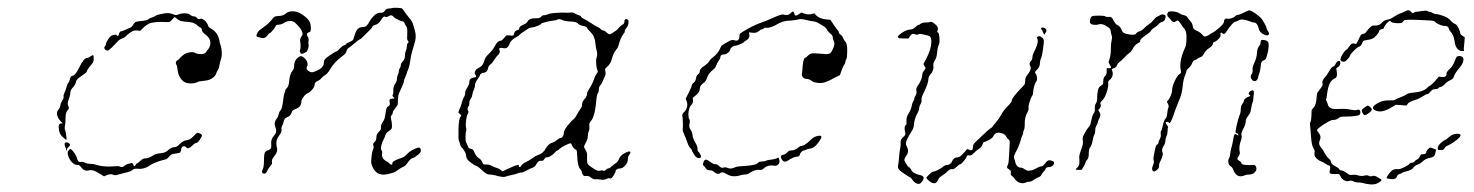

<svg xmlns="http://www.w3.org/2000/svg" viewBox="-20 -472 3869 504"><path d="M150 -96Q153 -100 159 -97Q168 -93 160 -86Q155 -82 156 -79.5Q157 -77 155.5 -77Q154 -77 154 -78Q154 -81 151 -87Q149 -93 150 -96ZM497 -123Q499 -124 504 -122Q509 -120 510 -117Q511 -115 505 -106Q499 -97 496 -97Q492 -97 485 -90Q474 -79 469 -85Q467 -88 463 -88Q459 -88 457.5 -85.5Q456 -83 455 -77Q454 -72 451.5 -71Q449 -70 435 -68Q429 -67 424 -61Q419 -55 416 -54Q388 -47 377 -40Q359 -27 342 -29Q332 -30 328 -26Q324 -22 309 -18.5Q294 -15 288 -13Q282 -11 276.5 -13.5Q271 -16 262 -13L253 -9L247 -13Q241 -16 233 -21Q223 -27 214 -25Q202 -21 193 -33Q188 -40 183 -39Q176 -39 169 -46Q162 -53 159 -63Q156 -72 159.5 -76.5Q163 -81 165 -81Q166 -81 169.5 -77.5Q173 -74 176.5 -68.5Q180 -63 181 -60Q183 -52 185.5 -49Q188 -46 192 -47Q197 -48 203 -45Q209 -42 217.5 -42Q226 -42 234 -39Q250 -34 273 -35Q292 -37 294 -35Q301 -31 307 -37Q310 -40 315.5 -41.5Q321 -43 324.5 -44Q328 -45 330 -40Q332 -32 336 -39Q338 -43 339.5 -43Q341 -43 348 -49.5Q355 -56 359 -56Q370 -56 382 -64Q387 -68 400 -69.5Q413 -71 418 -75Q429 -86 440 -86Q444 -86 452.5 -94.5Q461 -103 470 -104Q479 -105 486.5 -113Q494 -121 497 -123ZM226 -318Q226 -312 224.5 -309Q223 -306 213 -294Q208 -287 208 -284.5Q208 -282 194.5 -273Q181 -264 180 -259Q178 -249 171 -242Q165 -236 164.5 -228Q164 -220 160 -210Q156 -200 159 -195Q161 -189 161 -188Q161 -187 157 -182Q152 -176 152 -162.5Q152 -149 150.5 -141.5Q149 -134 151 -130Q152 -128 153 -121.5Q154 -115 154.5 -110.5Q155 -106 154 -105Q153 -105 146 -111Q134 -121 134 -139Q134 -149 143 -148Q146 -147 144 -149L140 -153Q132 -161 130 -170Q128 -179 134 -185Q138 -190 138.5 -195.5Q139 -201 143.5 -208Q148 -215 147 -218.5Q146 -222 149 -228Q152 -234 154.5 -243Q157 -252 159 -254Q161 -256 163 -262Q165 -273 170 -273Q177 -273 187 -293Q200 -320 209 -320Q212 -320 217.5 -324Q223 -328 224.5 -327Q226 -326 226 -318ZM407 -436Q423 -440 436 -434Q441 -431 448 -434Q455 -437 465 -437Q475 -437 479.5 -433Q484 -429 489 -429Q494 -429 497 -425Q500 -421 504 -422Q509 -425 516.5 -419Q524 -413 527 -403Q528 -400 534 -397Q552 -387 556 -365Q557 -358 559 -353.5Q561 -349 562 -337Q563 -325 560 -316.5Q557 -308 556 -300.5Q555 -293 552 -288.5Q549 -284 547 -278Q545 -272 537 -266.5Q529 -261 516 -260Q503 -259 497 -256Q491 -253 480 -253Q469 -253 462 -258Q448 -269 446 -290Q445 -299 443 -302Q439 -310 446 -314Q451 -317 451 -318Q451 -319 459 -326Q467 -333 477.5 -334.5Q488 -336 491.5 -333.5Q495 -331 504 -330Q518 -329 522 -337Q524 -340 528 -345Q536 -358 529 -371Q527 -375 521 -380Q510 -388 510 -393Q510 -398 505.5 -400Q501 -402 497 -406Q490 -414 468 -415Q452 -416 446 -421.5Q440 -427 438.5 -427Q437 -427 431.5 -420Q426 -413 419 -414Q386 -416 371 -410Q363 -406 356 -399L348 -391L340 -392Q331 -393 322.5 -387Q314 -381 310.5 -377Q307 -373 299.5 -370.5Q292 -368 285 -359Q272 -345 265 -340Q260 -338 256 -342Q252 -346 255 -350Q258 -353 258 -356Q258 -360 264 -369Q270 -378 274 -379Q285 -383 287 -379Q290 -374 292 -382Q294 -390 299 -390Q301 -390 309.5 -394Q318 -398 322 -399.5Q326 -401 329.5 -407Q333 -413 336.5 -414.5Q340 -416 352 -417Q365 -418 369.5 -421.5Q374 -425 378.5 -426Q383 -427 387.5 -430Q392 -433 395.5 -433.5Q399 -434 407 -436Z M753 -442Q765 -441 779.5 -429.5Q794 -418 795 -408Q798 -391 793 -388Q789 -387 786.5 -384.5Q784 -382 787.5 -376.5Q791 -371 790 -365Q789 -359 790 -355Q791 -351 788.5 -343.5Q786 -336 783 -335Q780 -334 775.5 -331.5Q771 -329 768.5 -333.5Q766 -338 768 -342Q769 -345 769 -352Q769 -359 768 -363Q766 -369 773 -379Q775 -382 774 -386Q771 -397 756 -411Q750 -417 742.5 -417Q735 -417 729 -414Q719 -407 710 -407Q705 -407 704 -404Q703 -401 696.5 -393Q690 -385 688 -385Q686 -385 683 -380Q675 -369 664 -373Q658 -375 656 -375Q650 -377 657 -388Q660 -393 671 -400Q685 -409 698 -426Q702 -430 711 -430Q723 -430 731 -437Q734 -440 740 -441.5Q746 -443 753 -442ZM1010 -451Q1012 -452 1022.5 -451.5Q1033 -451 1035 -450Q1037 -449 1041 -442.5Q1045 -436 1053.5 -426Q1062 -416 1064 -409Q1066 -402 1069 -392Q1074 -375 1068 -358Q1066 -351 1064 -344Q1062 -337 1060.5 -332Q1059 -327 1057 -312.5Q1055 -298 1051.5 -290Q1048 -282 1048 -280.5Q1048 -279 1044 -270Q1040 -261 1040 -257.5Q1040 -254 1033 -239.5Q1026 -225 1025.5 -221Q1025 -217 1024.5 -208Q1024 -199 1024 -197.5Q1024 -196 1017.5 -188Q1011 -180 1011 -176.5Q1011 -173 1008 -169.5Q1005 -166 1006 -162Q1009 -151 1009 -141Q1009 -136 1007.5 -133.5Q1006 -131 998 -126Q993 -122 991 -115.5Q989 -109 986 -104Q983 -99 981 -90Q979 -81 981.5 -77.5Q984 -74 983 -69Q981 -57 992 -50Q999 -47 1003 -42Q1009 -37 1010 -42Q1008 -49 1030 -56Q1041 -59 1048 -67Q1055 -75 1068 -81Q1081 -87 1083 -83Q1088 -75 1079 -67Q1073 -63 1071 -61Q1069 -59 1063 -57Q1057 -55 1050.5 -45.5Q1044 -36 1038.5 -34Q1033 -32 1025.5 -26.5Q1018 -21 1013 -19Q991 -12 981 -14Q972 -16 969 -19Q959 -27 955 -42Q954 -46 954.5 -52.5Q955 -59 956 -66.5Q957 -74 959 -79Q962 -85 960 -90Q958 -95 963 -99Q968 -103 968 -111.5Q968 -120 974.5 -126Q981 -132 980 -137Q979 -144 986 -154Q990 -158 992 -174.5Q994 -191 998 -192Q1005 -195 1003 -203Q1000 -213 1009 -213Q1019 -213 1013 -217Q1009 -220 1011 -223.5Q1013 -227 1012.5 -235.5Q1012 -244 1017 -251.5Q1022 -259 1022 -265Q1022 -271 1024.5 -276Q1027 -281 1027 -285.5Q1027 -290 1029.5 -293Q1032 -296 1032 -300.5Q1032 -305 1037.5 -311Q1043 -317 1043 -325.5Q1043 -334 1045.5 -339Q1048 -344 1048 -350Q1048 -356 1050 -358Q1055 -362 1050 -366Q1048 -368 1049 -383Q1050 -398 1046.5 -403Q1043 -408 1041.5 -412Q1040 -416 1036 -416Q1034 -416 1028.5 -418.5Q1023 -421 1018 -424Q1013 -427 1011 -430Q1007 -434 999 -429Q995 -426 991 -428Q987 -431 980 -419Q973 -408 963 -406Q958 -405 957.5 -402Q957 -399 950 -392.5Q943 -386 935 -377.5Q927 -369 925 -369Q923 -369 904 -353Q900 -349 895.5 -346.5Q891 -344 889.5 -337.5Q888 -331 879 -325Q857 -309 846 -289Q838 -277 833.5 -275Q829 -273 824.5 -267.5Q820 -262 813 -259Q806 -256 806 -250.5Q806 -245 800.5 -238Q795 -231 789 -228Q783 -226 777 -218Q771 -210 771 -205Q771 -191 754 -185Q748 -183 746 -178Q743 -167 733 -164Q727 -162 725 -154Q723 -146 720.5 -141.5Q718 -137 719 -131.5Q720 -126 713 -116.5Q706 -107 705.5 -98.5Q705 -90 707 -85Q710 -74 700 -62Q692 -53 694 -45Q695 -42 690 -36.5Q685 -31 681.5 -23.5Q678 -16 674 -16Q664 -17 670 -28Q673 -35 673 -52.5Q673 -70 676.5 -73.5Q680 -77 682 -77Q684 -77 688.5 -80Q693 -83 692 -91Q690 -106 700 -117Q708 -125 703 -138Q698 -150 706 -160Q710 -165 711.5 -172Q713 -179 717 -183Q721 -188 724 -214Q725 -223 727 -228Q729 -233 729 -235Q729 -237 733.5 -241.5Q738 -246 739 -259Q741 -278 747 -285Q752 -291 752 -298Q752 -316 767 -324Q771 -326 777 -321.5Q783 -317 786 -310Q789 -303 786 -298Q782 -290 791 -285Q797 -281 803 -283Q817 -288 824 -294Q830 -300 830 -306.5Q830 -313 833 -316Q834 -319 847.5 -328Q861 -337 863 -337Q865 -337 872 -344.5Q879 -352 883 -353Q887 -354 888 -356Q889 -358 898 -362Q905 -365 906.5 -367Q908 -369 910 -377Q913 -387 916 -392Q919 -397 923 -399Q927 -401 934 -401Q943 -401 950 -416Q954 -423 962 -431Q970 -439 978.5 -438.5Q987 -438 990 -443.5Q993 -449 1000 -449.5Q1007 -450 1010 -451Z M1457 -439Q1469 -438 1477 -439Q1484 -440 1488.5 -437Q1493 -434 1498.5 -432.5Q1504 -431 1505.5 -428Q1507 -425 1513.5 -422Q1520 -419 1532 -411Q1544 -403 1549 -401Q1554 -399 1557 -395.5Q1560 -392 1563.5 -392Q1567 -392 1572 -387Q1577 -382 1580 -382Q1582 -382 1587 -385Q1592 -388 1597.5 -392Q1603 -396 1605 -400Q1610 -405 1614.5 -407.5Q1619 -410 1619 -415Q1619 -420 1622 -421.5Q1625 -423 1628 -420Q1631 -418 1629.5 -410Q1628 -402 1623 -397Q1619 -392 1620 -390Q1621 -388 1616 -382Q1609 -373 1604 -354Q1602 -346 1597 -341Q1590 -332 1586 -317Q1583 -304 1572 -295Q1567 -292 1569 -285Q1571 -278 1568 -272Q1565 -266 1562 -258.5Q1559 -251 1555.5 -247.5Q1552 -244 1552 -237.5Q1552 -231 1549.5 -227.5Q1547 -224 1546 -215Q1542 -164 1530 -153Q1526 -148 1527 -140.5Q1528 -133 1525.5 -127.5Q1523 -122 1523 -114.5Q1523 -107 1518 -98Q1513 -89 1513 -87Q1513 -85 1517.5 -77.5Q1522 -70 1521 -63Q1521 -47 1521.5 -44.5Q1522 -42 1526 -38Q1531 -34 1540.5 -28Q1550 -22 1555 -24Q1560 -26 1563 -24Q1566 -22 1570 -26Q1574 -30 1577 -30Q1580 -30 1586 -35.5Q1592 -41 1597 -44Q1602 -47 1605 -55Q1608 -63 1618 -69Q1634 -78 1635 -72Q1635 -70 1632 -66Q1628 -61 1628 -53Q1628 -45 1621 -37.5Q1614 -30 1609 -30Q1604 -30 1600 -28Q1596 -26 1596 -23Q1596 -20 1591.5 -12.5Q1587 -5 1584 -4Q1582 -3 1579.5 -4Q1577 -5 1571 -2Q1565 1 1557 -0.5Q1549 -2 1543 -1.5Q1537 -1 1531 -6Q1525 -11 1518.5 -10Q1512 -9 1509.5 -14Q1507 -19 1507 -21.5Q1507 -24 1503 -28Q1496 -36 1495 -65Q1494 -74 1494 -76Q1494 -78 1489 -81Q1484 -84 1482 -89.5Q1480 -95 1478 -96Q1475 -96 1464.5 -91Q1454 -86 1450 -82Q1445 -77 1443 -77Q1441 -77 1434 -69Q1423 -59 1415 -59Q1411 -59 1408.5 -54Q1406 -49 1401 -50Q1393 -51 1388.5 -42Q1384 -33 1376 -31Q1372 -30 1362.5 -24.5Q1353 -19 1348 -19Q1343 -19 1339 -17Q1335 -15 1325 -13Q1315 -11 1309 -9Q1302 -5 1279 -12Q1270 -14 1263.5 -14Q1257 -14 1245.5 -25Q1234 -36 1229 -37Q1224 -39 1215.5 -45.5Q1207 -52 1205 -57Q1203 -64 1203 -67Q1203 -69 1198.5 -76.5Q1194 -84 1191 -86Q1189 -88 1187.5 -94Q1186 -100 1184.5 -103Q1183 -106 1183.5 -130.5Q1184 -155 1187 -162L1191 -169L1187 -173L1183 -177L1186 -185Q1190 -193 1192.5 -203Q1195 -213 1198 -217.5Q1201 -222 1201 -228Q1201 -234 1206.5 -242Q1212 -250 1212 -257Q1212 -264 1217.5 -266.5Q1223 -269 1226.5 -269Q1230 -269 1230 -271.5Q1230 -274 1227 -277Q1225 -280 1227.5 -285.5Q1230 -291 1237 -294Q1249 -300 1252 -315Q1254 -322 1263.5 -331Q1273 -340 1279 -351Q1286 -365 1294 -365Q1297 -365 1303 -372L1309 -379H1319Q1323 -378 1325 -378.5Q1327 -379 1328 -379.5Q1329 -380 1329 -383Q1332 -393 1339 -393Q1342 -393 1343 -398Q1344 -403 1352.5 -406.5Q1361 -410 1364 -414Q1369 -425 1387 -424Q1398 -424 1400.5 -428Q1403 -432 1408 -432Q1413 -432 1418 -434.5Q1423 -437 1436.5 -438Q1450 -439 1457 -439ZM1457 -419Q1449 -423 1444 -421Q1442 -419 1433 -418Q1424 -417 1412 -414Q1400 -411 1400 -409Q1399 -407 1390 -403.5Q1381 -400 1377 -400Q1371 -400 1365.5 -396Q1360 -392 1354 -388.5Q1348 -385 1345.5 -382Q1343 -379 1336 -375Q1322 -368 1318 -358Q1313 -342 1300 -346Q1295 -347 1292 -345.5Q1289 -344 1291 -341Q1294 -335 1288 -328Q1283 -324 1277.5 -315Q1272 -306 1267 -302.5Q1262 -299 1261 -292Q1258 -281 1249 -281Q1247 -281 1245 -280Q1243 -279 1241.5 -277.5Q1240 -276 1240 -274.5Q1240 -273 1233.5 -264Q1227 -255 1227 -249Q1227 -243 1224 -237Q1221 -231 1220 -224Q1219 -217 1215.5 -212.5Q1212 -208 1212 -201.5Q1212 -195 1210 -193Q1208 -192 1207.5 -187.5Q1207 -183 1209 -181Q1211 -178 1208 -173Q1205 -169 1203.5 -156Q1202 -143 1203 -138Q1205 -132 1204 -129Q1202 -125 1202 -113Q1202 -101 1203 -99Q1205 -97 1207.5 -89.5Q1210 -82 1215.5 -81.5Q1221 -81 1223 -77Q1230 -60 1237 -57Q1243 -53 1246 -46Q1248 -41 1249.5 -40.5Q1251 -40 1256 -40Q1262 -41 1271 -36.5Q1280 -32 1284.5 -31Q1289 -30 1294 -26L1299 -22L1309 -27Q1330 -37 1339 -39Q1342 -40 1342 -37Q1342 -31 1347 -35Q1348 -36 1349 -38Q1351 -42 1360.5 -46.5Q1370 -51 1378 -57Q1386 -63 1392 -65Q1406 -69 1413 -83Q1420 -95 1431 -98Q1435 -99 1442 -104.5Q1449 -110 1452 -110Q1455 -110 1457.5 -114Q1460 -118 1460 -123Q1460 -130 1470.5 -143Q1481 -156 1485 -158.5Q1489 -161 1495 -172Q1501 -183 1504.5 -187.5Q1508 -192 1508 -198Q1508 -206 1517 -215Q1521 -221 1521 -225.5Q1521 -230 1525 -236Q1535 -251 1540 -266Q1542 -273 1546.5 -279Q1551 -285 1548 -288Q1546 -293 1545 -303.5Q1544 -314 1546 -321Q1549 -330 1546.5 -338Q1544 -346 1543 -357Q1542 -376 1530 -388Q1522 -396 1521 -399Q1519 -403 1506 -405Q1501 -406 1497 -410.5Q1493 -415 1478.5 -415.5Q1464 -416 1457 -419Z M2018 -56Q2022 -59 2023.5 -58Q2025 -57 2026 -51Q2027 -44 2022.5 -40Q2018 -36 2013 -37Q1996 -40 1985 -30Q1980 -25 1974 -26Q1963 -28 1946 -17Q1942 -14 1936.5 -14Q1931 -14 1924 -12Q1902 -5 1886 -16Q1876 -22 1871 -18Q1868 -15 1863 -16Q1858 -17 1854 -21Q1850 -25 1843 -25Q1836 -25 1832.5 -30.5Q1829 -36 1827 -37Q1824 -39 1826.5 -46Q1829 -53 1833 -53Q1837 -53 1849 -44Q1853 -41 1858 -41Q1863 -41 1868.5 -35.5Q1874 -30 1879 -32Q1884 -34 1890.5 -31Q1897 -28 1906 -31.5Q1915 -35 1917.5 -35Q1920 -35 1942.5 -37Q1965 -39 1968.5 -43.5Q1972 -48 1979.5 -48Q1987 -48 1990.5 -50Q1994 -52 2004 -53Q2014 -54 2018 -56ZM2122 -114Q2132 -117 2135 -115Q2138 -114 2134 -106.5Q2130 -99 2122.5 -91Q2115 -83 2107 -82Q2099 -81 2096 -79Q2093 -77 2090 -77Q2087 -77 2083.5 -73Q2080 -69 2079 -65Q2078 -61 2074 -61Q2064 -61 2049 -51Q2038 -43 2032 -54Q2026 -64 2037 -66Q2042 -67 2046.5 -72Q2051 -77 2056 -77Q2067 -77 2076 -85Q2080 -89 2084 -89Q2091 -89 2105 -102Q2115 -112 2122 -114ZM2055 -437Q2063 -446 2065 -437Q2066 -427 2076 -434L2083 -439L2093 -436Q2102 -433 2110 -435L2118 -437L2122 -432Q2131 -423 2149 -421L2160 -420L2169 -406Q2179 -392 2180.5 -391Q2182 -390 2182 -387Q2182 -384 2186.5 -381Q2191 -378 2193 -372.5Q2195 -367 2199.5 -362Q2204 -357 2204 -339Q2204 -321 2201.5 -316.5Q2199 -312 2199 -309Q2199 -306 2196 -302Q2193 -298 2189 -287L2185 -275L2171 -268Q2157 -260 2147 -256.5Q2137 -253 2126.5 -254.5Q2116 -256 2113 -258Q2105 -265 2096 -265Q2091 -265 2087.5 -269.5Q2084 -274 2085 -279Q2086 -284 2087 -299Q2089 -321 2095 -321Q2096 -321 2102 -327Q2108 -333 2118 -332Q2145 -330 2150.5 -330Q2156 -330 2160 -333Q2164 -337 2168 -347.5Q2172 -358 2169 -363.5Q2166 -369 2166 -374Q2166 -379 2159.5 -384Q2153 -389 2150.5 -394.5Q2148 -400 2141.5 -403.5Q2135 -407 2129 -411Q2123 -415 2114.5 -416Q2106 -417 2094.5 -420Q2083 -423 2075.5 -421Q2068 -419 2056 -418Q2037 -418 2023 -410Q2003 -398 1992 -399Q1987 -400 1985 -397.5Q1983 -395 1980 -395Q1977 -395 1971.5 -390Q1966 -385 1956 -386L1946 -387L1947 -381Q1949 -372 1939 -366Q1932 -362 1932 -361Q1932 -360 1923 -356Q1914 -352 1910 -352Q1906 -352 1901.5 -348.5Q1897 -345 1897 -342Q1897 -339 1891.5 -334Q1886 -329 1880 -329Q1871 -329 1871 -322Q1871 -319 1866.5 -312.5Q1862 -306 1860 -300Q1858 -294 1853 -290Q1840 -280 1836 -268Q1833 -259 1829 -256Q1817 -248 1817 -239Q1817 -231 1808.5 -223.5Q1800 -216 1799 -216Q1798 -216 1799 -209Q1800 -202 1795 -197Q1788 -190 1787 -173Q1787 -162 1789.5 -159Q1792 -156 1790 -147Q1788 -138 1792.5 -132Q1797 -126 1798 -117Q1799 -108 1805 -98Q1811 -88 1811 -81.5Q1811 -75 1813 -74Q1815 -73 1818 -67.5Q1821 -62 1820 -60Q1819 -57 1813.5 -57Q1808 -57 1802 -66.5Q1796 -76 1796 -78Q1796 -80 1792 -83.5Q1788 -87 1784.5 -97.5Q1781 -108 1776.5 -118Q1772 -128 1772 -131Q1773 -137 1772.5 -151Q1772 -165 1771 -168Q1770 -173 1777 -179Q1787 -191 1783 -205L1780 -213L1788 -229Q1796 -245 1796 -248Q1796 -251 1801 -255Q1806 -259 1807 -266.5Q1808 -274 1812.5 -277Q1817 -280 1817 -285.5Q1817 -291 1828 -298.5Q1839 -306 1842 -311.5Q1845 -317 1852 -322Q1864 -331 1870 -344Q1872 -348 1873 -350.5Q1874 -353 1879 -355.5Q1884 -358 1892 -363Q1901 -369 1909 -366Q1915 -364 1918 -367.5Q1921 -371 1921 -377Q1921 -382 1923 -384Q1925 -386 1937 -393Q1959 -406 1979 -413Q1989 -416 2010 -425.5Q2031 -435 2036 -434Q2048 -430 2055 -437Z M2703 -375Q2708 -380 2716 -373Q2721 -369 2720 -361Q2717 -330 2713 -320Q2710 -313 2710 -308Q2710 -295 2700 -287Q2695 -282 2699 -278Q2701 -276 2702 -269Q2703 -262 2700 -258Q2694 -249 2692 -231Q2692 -223 2689 -220Q2686 -215 2682.5 -204Q2679 -193 2680 -189Q2681 -184 2677 -177Q2669 -163 2670 -145Q2670 -135 2668 -131.5Q2666 -128 2666 -124.5Q2666 -121 2663.5 -116Q2661 -111 2660 -106Q2655 -88 2646 -72Q2640 -61 2642 -56.5Q2644 -52 2645 -47Q2646 -41 2650 -36.5Q2654 -32 2659 -32Q2664 -32 2670 -27.5Q2676 -23 2683.5 -24Q2691 -25 2700 -30Q2709 -35 2712.5 -35Q2716 -35 2719 -38Q2727 -48 2730 -50Q2733 -52 2738 -51Q2745 -49 2746.5 -46.5Q2748 -44 2745 -39Q2742 -34 2734 -33.5Q2726 -33 2725 -29.5Q2724 -26 2720 -22Q2716 -18 2714 -13.5Q2712 -9 2706.5 -7Q2701 -5 2694 0Q2687 5 2682 5Q2677 5 2671.5 7.5Q2666 10 2658 8Q2650 6 2644.5 -1.5Q2639 -9 2635.5 -11Q2632 -13 2633.5 -18.5Q2635 -24 2629 -27Q2624 -30 2623.5 -32.5Q2623 -35 2626 -40Q2628 -45 2629 -67.5Q2630 -90 2630.5 -97Q2631 -104 2627.5 -106Q2624 -108 2621 -114Q2618 -120 2609 -122.5Q2600 -125 2595 -122.5Q2590 -120 2587.5 -114.5Q2585 -109 2575 -104Q2565 -99 2563 -99Q2561 -99 2559 -92.5Q2557 -86 2550 -81.5Q2543 -77 2536 -70Q2529 -63 2526 -64Q2518 -65 2518 -62Q2518 -59 2510.5 -50Q2503 -41 2501 -41Q2498 -41 2491 -34Q2484 -27 2479 -28Q2474 -29 2467 -22Q2460 -15 2453 -11Q2446 -7 2443 -1Q2436 17 2419 3Q2412 -3 2412 -5Q2412 -7 2419 -14Q2426 -21 2428 -21Q2430 -21 2435.5 -23Q2441 -25 2446 -28Q2451 -31 2454 -33Q2460 -39 2467 -39Q2476 -40 2480 -50Q2484 -59 2494 -59Q2499 -59 2507.5 -68Q2516 -77 2517.5 -79.5Q2519 -82 2524 -79Q2534 -74 2534 -86Q2534 -93 2540.5 -99Q2547 -105 2561 -118.5Q2575 -132 2580 -135Q2585 -138 2585 -139Q2585 -140 2594 -150.5Q2603 -161 2608.5 -171.5Q2614 -182 2625 -193Q2636 -204 2636 -208Q2636 -215 2660 -240Q2668 -248 2669.5 -250.5Q2671 -253 2671 -259Q2671 -268 2675.5 -273.5Q2680 -279 2683.5 -285.5Q2687 -292 2685 -297Q2680 -306 2686 -312Q2690 -315 2690 -321.5Q2690 -328 2698 -343Q2707 -363 2703 -370Q2701 -373 2703 -375ZM2713 -397Q2713 -399 2714.5 -399.5Q2716 -400 2719 -399.5Q2722 -399 2724 -397Q2730 -393 2724 -385L2721 -381L2718 -387Q2716 -393 2714.5 -394Q2713 -395 2713 -397ZM2420 -414Q2424 -417 2433 -410Q2445 -401 2441 -392Q2439 -387 2442 -387Q2445 -386 2446 -372.5Q2447 -359 2444 -353.5Q2441 -348 2440 -334.5Q2439 -321 2434 -313.5Q2429 -306 2430 -299Q2432 -287 2421 -275Q2417 -270 2417 -264Q2417 -254 2405 -229Q2398 -215 2399 -210Q2400 -205 2396.5 -199Q2393 -193 2393 -188.5Q2393 -184 2389 -176Q2380 -161 2379 -143Q2378 -135 2374 -129Q2358 -104 2358 -95Q2358 -92 2361 -86Q2367 -74 2359 -63Q2354 -57 2354 -52Q2354 -50 2356.5 -45.5Q2359 -41 2362 -37Q2365 -33 2367 -32.5Q2369 -32 2372 -26Q2377 -16 2397 -12Q2408 -9 2403 1Q2399 7 2395.5 9.5Q2392 12 2386 9.5Q2380 7 2375.5 0.5Q2371 -6 2368 -7Q2366 -8 2362 -10.5Q2358 -13 2353.5 -16Q2349 -19 2345 -22Q2341 -25 2340 -27Q2336 -31 2337.5 -38Q2339 -45 2340 -59Q2341 -73 2343 -83Q2345 -93 2344 -97Q2343 -106 2353 -114Q2358 -118 2356 -125Q2352 -140 2359 -145Q2360 -145 2359.5 -155Q2359 -165 2365 -174Q2371 -183 2373 -193Q2375 -203 2377.5 -206.5Q2380 -210 2380 -213Q2380 -216 2383.5 -221.5Q2387 -227 2385.5 -234Q2384 -241 2390 -248Q2401 -265 2401 -276Q2401 -281 2406 -287L2410 -293L2407 -298L2404 -304L2412 -319Q2428 -351 2424 -371Q2423 -375 2420 -377Q2417 -379 2406 -381Q2396 -384 2391 -382Q2386 -380 2382 -382Q2374 -386 2368 -376L2365 -371H2352Q2339 -371 2338 -373Q2335 -375 2340 -380Q2345 -385 2353.5 -389.5Q2362 -394 2369.5 -394.5Q2377 -395 2382.5 -400.5Q2388 -406 2390 -406Q2392 -406 2396.5 -409.5Q2401 -413 2409.5 -413Q2418 -413 2420 -414Z M3261 -232Q3265 -235 3268 -235Q3271 -234 3271.5 -231.5Q3272 -229 3270 -214Q3270 -207 3268 -203Q3266 -199 3264.5 -188.5Q3263 -178 3260.5 -174Q3258 -170 3254 -164.5Q3250 -159 3250 -152.5Q3250 -146 3243.5 -133.5Q3237 -121 3239 -116.5Q3241 -112 3236 -99Q3232 -85 3234 -75Q3236 -69 3232 -63Q3228 -57 3228 -55Q3228 -53 3233 -50Q3239 -46 3239 -43Q3239 -40 3250.5 -39Q3262 -38 3268 -39Q3276 -41 3278 -31Q3279 -25 3273.5 -19.5Q3268 -14 3261 -14Q3254 -14 3248 -12Q3232 -5 3223 -16Q3219 -21 3217 -27Q3215 -33 3210.5 -35.5Q3206 -38 3204.5 -45Q3203 -52 3207 -58Q3209 -63 3209.5 -69.5Q3210 -76 3212.5 -84.5Q3215 -93 3217 -105Q3219 -117 3220.5 -119Q3222 -121 3226 -119Q3231 -115 3231 -118Q3231 -119 3229 -121Q3226 -123 3224 -123Q3222 -124 3226 -142Q3230 -160 3234 -170Q3237 -176 3237 -185Q3237 -194 3241 -199Q3245 -204 3245 -207Q3245 -210 3249 -213.5Q3253 -217 3257 -218Q3265 -220 3260 -223Q3255 -226 3261 -232ZM3298 -367Q3306 -366 3308.5 -362Q3311 -358 3310 -348Q3309 -337 3307 -331Q3305 -325 3304 -320.5Q3303 -316 3298 -314Q3293 -312 3291.5 -309Q3290 -306 3289 -295.5Q3288 -285 3286 -280.5Q3284 -276 3283 -271Q3282 -263 3277 -260Q3272 -257 3267 -262Q3260 -270 3266 -278Q3269 -283 3268 -289Q3267 -295 3273 -308Q3279 -321 3279.5 -332.5Q3280 -344 3284.5 -350Q3289 -356 3289 -359.5Q3289 -363 3290 -365.5Q3291 -368 3298 -367ZM3025 -432Q3030 -436 3037 -433Q3042 -431 3038 -421Q3036 -416 3030.5 -414.5Q3025 -413 3020.5 -408Q3016 -403 3009.5 -399Q3003 -395 3001 -391Q2999 -387 2991 -382Q2973 -370 2973 -365Q2973 -361 2968 -359Q2959 -355 2953 -343Q2949 -336 2944 -332.5Q2939 -329 2931.5 -321Q2924 -313 2919 -309.5Q2914 -306 2912 -300.5Q2910 -295 2905 -293.5Q2900 -292 2899 -290.5Q2898 -289 2900 -285Q2902 -279 2900 -272.5Q2898 -266 2893 -262.5Q2888 -259 2889 -253Q2890 -247 2887 -236Q2881 -215 2873 -208Q2867 -203 2869 -198Q2871 -193 2867 -188L2863 -183L2866 -178Q2871 -170 2866 -162Q2863 -157 2862 -152Q2861 -147 2858 -142Q2855 -137 2855 -130Q2855 -123 2852.5 -118.5Q2850 -114 2848 -102.5Q2846 -91 2842 -86Q2838 -81 2838 -69Q2838 -57 2834 -53Q2830 -49 2829 -44.5Q2828 -40 2824 -34Q2820 -28 2820 -27Q2820 -26 2812 -26Q2804 -26 2804 -27.5Q2804 -29 2809 -33Q2812 -37 2813 -40.5Q2814 -44 2813 -60Q2813 -66 2818.5 -80.5Q2824 -95 2822.5 -102Q2821 -109 2824 -116Q2831 -131 2840 -141Q2843 -145 2845 -157Q2847 -169 2851 -174.5Q2855 -180 2854 -187.5Q2853 -195 2856.5 -200Q2860 -205 2860 -215Q2860 -225 2862 -234.5Q2864 -244 2870 -247Q2875 -250 2875.5 -251.5Q2876 -253 2876 -259Q2876 -268 2880.5 -272Q2885 -276 2885 -284V-293H2891Q2896 -293 2896.5 -294.5Q2897 -296 2893 -302L2890 -309L2893 -319Q2896 -329 2896 -343.5Q2896 -358 2898 -366Q2900 -374 2898 -379.5Q2896 -385 2895.5 -391Q2895 -397 2888 -401Q2875 -411 2864 -408Q2858 -406 2851 -407Q2844 -408 2842 -411Q2840 -414 2841.5 -420.5Q2843 -427 2846 -429Q2849 -431 2864 -431Q2879 -431 2881.5 -429Q2884 -427 2888.5 -427.5Q2893 -428 2895 -427.5Q2897 -427 2899 -425Q2901 -423 2903 -418Q2908 -409 2912 -407Q2921 -403 2925 -392Q2927 -383 2949 -381Q2960 -380 2962.5 -384Q2965 -388 2971.5 -390Q2978 -392 2983.5 -398Q2989 -404 2995.5 -408Q3002 -412 3008 -419.5Q3014 -427 3018 -428.5Q3022 -430 3025 -432ZM3259 -445Q3261 -445 3266 -442.5Q3271 -440 3276.5 -436Q3282 -432 3286.5 -428Q3291 -424 3293 -421Q3305 -402 3305 -397Q3305 -395 3308 -391Q3314 -383 3309 -380Q3307 -378 3300 -380.5Q3293 -383 3290 -387Q3285 -391 3284 -398Q3280 -413 3271 -413Q3268 -413 3262 -415.5Q3256 -418 3247 -420Q3238 -422 3232.5 -419Q3227 -416 3223 -415Q3216 -414 3200 -390Q3194 -379 3188 -385Q3186 -387 3184.5 -386Q3183 -385 3184 -381Q3185 -376 3178.5 -369.5Q3172 -363 3168 -362Q3164 -361 3164 -358Q3164 -352 3153 -345Q3146 -341 3141 -332Q3136 -323 3131.5 -322Q3127 -321 3123.5 -318Q3120 -315 3116 -314Q3112 -313 3109 -305.5Q3106 -298 3100.5 -293.5Q3095 -289 3094 -284Q3093 -279 3092 -277Q3087 -267 3085 -250Q3083 -224 3074 -206Q3071 -199 3065 -183Q3054 -149 3050 -149Q3049 -149 3048 -150.5Q3047 -152 3044 -152Q3041 -152 3040 -150.5Q3039 -149 3043 -144Q3047 -139 3046 -137.5Q3045 -136 3045 -128.5Q3045 -121 3042 -114.5Q3039 -108 3039 -101.5Q3039 -95 3034 -88Q3028 -78 3032 -71Q3034 -66 3027 -51Q3022 -42 3022.5 -36.5Q3023 -31 3018 -27Q3010 -19 3006 -23.5Q3002 -28 3007 -39Q3010 -46 3008.5 -51Q3007 -56 3008.5 -62.5Q3010 -69 3011 -75Q3014 -92 3018 -93Q3021 -94 3021 -97.5Q3021 -101 3024.5 -107Q3028 -113 3027 -119.5Q3026 -126 3028 -128.5Q3030 -131 3031 -137Q3035 -157 3040 -161Q3043 -164 3044 -174.5Q3045 -185 3047 -189.5Q3049 -194 3046 -199L3043 -205L3048 -211Q3057 -225 3057 -238Q3057 -243 3060.5 -252Q3064 -261 3068.5 -268.5Q3073 -276 3077 -278Q3081 -280 3080 -285Q3074 -310 3090 -345Q3094 -352 3094.5 -368.5Q3095 -385 3092 -391.5Q3089 -398 3087 -399Q3085 -400 3080 -409Q3074 -417 3072.5 -418Q3071 -419 3068 -417Q3061 -411 3055 -418Q3053 -421 3048 -426Q3041 -432 3046 -440Q3049 -443 3059.5 -442Q3070 -441 3076 -437Q3082 -433 3088 -432Q3094 -431 3096.5 -427Q3099 -423 3104 -417.5Q3109 -412 3110 -407.5Q3111 -403 3112 -399Q3113 -395 3122 -391Q3131 -387 3136 -381Q3140 -376 3143 -376Q3146 -376 3153 -380Q3160 -385 3164.5 -387Q3169 -389 3181 -399.5Q3193 -410 3193 -415Q3193 -420 3195.5 -422Q3198 -424 3202 -423Q3206 -422 3212.5 -424Q3219 -426 3222 -429Q3226 -433 3229.5 -433Q3233 -433 3239 -436Q3245 -439 3250.5 -441.5Q3256 -444 3259 -445Z M3728 -80Q3732 -84 3734 -84.5Q3736 -85 3743 -82L3750 -79L3748 -72Q3747 -60 3735 -58Q3722 -56 3713 -47Q3708 -42 3701.5 -40Q3695 -38 3691 -33Q3686 -25 3671 -22Q3662 -20 3660 -18Q3658 -16 3653.5 -15Q3649 -14 3647 -9Q3644 0 3631 -2Q3621 -3 3620 -4.5Q3619 -6 3624 -13Q3635 -30 3648 -28Q3654 -27 3666 -33Q3678 -39 3680 -42Q3682 -45 3686.5 -45Q3691 -45 3693 -48Q3695 -51 3700 -53.5Q3705 -56 3707 -61.5Q3709 -67 3713 -67Q3724 -67 3724 -73Q3724 -75 3728 -80ZM3795 -119Q3800 -121 3805.5 -121Q3811 -121 3813 -119Q3817 -115 3803 -104Q3787 -92 3776 -88Q3773 -86 3771.5 -82Q3770 -78 3762 -78Q3756 -78 3755 -79Q3754 -80 3754 -83Q3754 -89 3761.5 -96Q3769 -103 3773 -104.5Q3777 -106 3783.5 -112Q3790 -118 3795 -119ZM3571 -195Q3572 -195 3576.5 -191Q3581 -187 3581 -185Q3581 -181 3573 -175Q3565 -169 3561 -170Q3559 -171 3556.5 -176Q3554 -181 3555 -183Q3555 -185 3562 -190Q3569 -195 3571 -195ZM3490 -310Q3497 -315 3498 -309Q3500 -300 3491 -295Q3486 -292 3488 -290Q3489 -286 3489.5 -279.5Q3490 -273 3488 -270Q3487 -267 3482 -265Q3468 -259 3464 -228Q3462 -212 3461 -211.5Q3460 -211 3463 -204.5Q3466 -198 3466 -196Q3466 -194 3471 -189.5Q3476 -185 3494 -186Q3512 -187 3523.5 -184.5Q3535 -182 3540 -183Q3551 -187 3551 -177Q3551 -173 3549 -171Q3543 -166 3510 -166Q3498 -166 3495 -163Q3489 -157 3478 -157Q3475 -157 3468.5 -153.5Q3462 -150 3455 -145.5Q3448 -141 3442.5 -136.5Q3437 -132 3437 -131Q3437 -129 3441 -124Q3449 -115 3445 -105Q3440 -95 3446 -87Q3451 -82 3456.5 -71.5Q3462 -61 3467.5 -56.5Q3473 -52 3474 -46.5Q3475 -41 3484.5 -36Q3494 -31 3495.5 -28Q3497 -25 3499 -25Q3506 -25 3519 -15Q3523 -12 3530 -13Q3537 -14 3545.5 -11.5Q3554 -9 3561.5 -11Q3569 -13 3573 -10.5Q3577 -8 3582.5 -10Q3588 -12 3596 -7Q3600 -5 3602.5 -3Q3605 -1 3606 -1Q3607 1 3604.5 3.5Q3602 6 3596 9Q3588 13 3577 12Q3566 11 3560 9Q3554 7 3546 7Q3538 7 3532.5 4Q3527 1 3521.5 3Q3516 5 3509 1.5Q3502 -2 3499 -9L3495 -15H3484Q3474 -15 3471.5 -17Q3469 -19 3471 -26Q3474 -38 3467 -38Q3466 -38 3459 -42.5Q3452 -47 3447.5 -48.5Q3443 -50 3437 -55Q3428 -63 3431 -73Q3432 -76 3427.5 -83.5Q3423 -91 3421.5 -113Q3420 -135 3419 -141.5Q3418 -148 3420 -152Q3422 -156 3422.5 -168Q3423 -180 3423 -182Q3423 -184 3428.5 -190Q3434 -196 3435.5 -209.5Q3437 -223 3437 -225.5Q3437 -228 3445 -238Q3453 -248 3452 -251Q3449 -258 3456 -267Q3463 -274 3469 -285Q3475 -296 3479 -297Q3483 -298 3485.5 -303.5Q3488 -309 3490 -310ZM3804 -323Q3806 -325 3810.5 -325Q3815 -325 3818 -323Q3823 -320 3821 -311.5Q3819 -303 3812 -295Q3799 -280 3796 -270Q3795 -265 3787 -261.5Q3779 -258 3773 -251.5Q3767 -245 3762 -244Q3757 -243 3755.5 -240.5Q3754 -238 3747 -238Q3740 -238 3735 -231.5Q3730 -225 3727 -225Q3724 -225 3714.5 -219Q3705 -213 3699 -211Q3678 -205 3675 -199L3672 -195L3658 -196L3644 -197L3629 -188Q3608 -176 3593 -181Q3572 -189 3600 -203Q3612 -209 3626 -208.5Q3640 -208 3642 -210Q3644 -212 3656 -216.5Q3668 -221 3672.5 -224.5Q3677 -228 3691 -229Q3717 -231 3728 -243Q3730 -246 3732 -246Q3734 -246 3746 -258L3757 -271L3764 -270Q3772 -269 3775 -272Q3778 -275 3777 -278.5Q3776 -282 3785 -290.5Q3794 -299 3798 -310Q3802 -321 3804 -323ZM3666 -441Q3679 -449 3684 -441Q3688 -435 3692 -439Q3694 -441 3697 -441Q3700 -441 3712 -443Q3724 -445 3727 -443Q3730 -441 3733 -441Q3736 -441 3740.5 -438Q3745 -435 3750 -435Q3755 -435 3768 -430.5Q3781 -426 3787.5 -418.5Q3794 -411 3799 -409.5Q3804 -408 3808.5 -398.5Q3813 -389 3813 -385.5Q3813 -382 3819 -378L3825 -374L3824 -361Q3823 -348 3822.5 -345.5Q3822 -343 3823 -341Q3824 -338 3820 -338Q3815 -337 3809 -341Q3800 -347 3798 -365Q3796 -380 3787 -390Q3783 -395 3783 -397Q3783 -400 3780 -402Q3777 -404 3773 -404Q3769 -403 3759.5 -407Q3750 -411 3747.5 -414.5Q3745 -418 3730 -418.5Q3715 -419 3696 -420Q3667 -421 3665 -418Q3662 -413 3659.5 -412Q3657 -411 3647 -411Q3634 -412 3632 -414.5Q3630 -417 3628 -417Q3627 -417 3624.5 -415Q3622 -413 3619.5 -410Q3617 -407 3615 -404Q3613 -401 3613 -400Q3613 -397 3609 -396Q3600 -394 3600 -390Q3600 -387 3594 -380Q3588 -373 3582.5 -370.5Q3577 -368 3568 -367Q3563 -366 3561 -365.5Q3559 -365 3558 -364Q3557 -363 3556 -359Q3553 -352 3549 -350Q3544 -349 3534 -339Q3524 -329 3523 -324Q3520 -319 3515.5 -314.5Q3511 -310 3507 -310Q3503 -310 3500.5 -312Q3498 -314 3499 -318Q3500 -323 3505 -331Q3510 -339 3514 -341Q3518 -344 3522.5 -351Q3527 -358 3531.5 -358Q3536 -358 3538 -357Q3540 -355 3543 -362Q3546 -367 3550 -376Q3552 -382 3558 -383Q3564 -384 3566 -388Q3568 -391 3571.5 -395Q3575 -399 3578.5 -402Q3582 -405 3584 -405Q3585 -405 3589 -405Q3600 -404 3607 -412Q3614 -420 3625 -421Q3630 -422 3640 -428.5Q3650 -435 3655 -436.5Q3660 -438 3666 -441Z"/></svg>

Font: TT2020 Style D
Style: Italic
Weight: 400
Italic angle: -15°
Version: Version 0.2.000